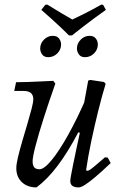

<svg xmlns="http://www.w3.org/2000/svg" viewBox="-20 -804 528 836"><path d="M139 12Q99 12 75 -11Q51 -34 51 -72Q51 -89 58.5 -120.5Q66 -152 77 -189.5Q88 -227 99 -264Q110 -301 117.5 -330Q125 -359 125 -372Q125 -408 83 -408H42L50 -446Q71 -446 100 -447Q129 -448 159 -449.5Q189 -451 212 -452L221 -440Q193 -361 170.5 -290.5Q148 -220 135 -170Q122 -120 122 -102Q122 -84 129 -75.5Q136 -67 152 -67Q172 -67 205 -107Q238 -147 277.5 -218Q317 -289 357 -381L345 -220L321 -228Q276 -142 231 -82.5Q186 -23 139 12ZM322 12Q286 12 286 -16Q286 -22 289 -39Q292 -56 298 -85.5Q304 -115 313 -157.5Q322 -200 334 -255L335 -294L364 -453L373 -456L433 -447L440 -439Q424 -387 407.5 -320.5Q391 -254 377 -187Q363 -120 355 -64L358 -60Q363 -60 369.5 -63.5Q376 -67 391.5 -80Q407 -93 437 -119L449 -118L462 -94Q421 -55 393.5 -32Q366 -9 349 1.5Q332 12 322 12ZM350 -555Q332 -555 323.5 -567Q315 -579 315 -593Q315 -615 331.5 -631.5Q348 -648 370 -648Q388 -648 397 -636.5Q406 -625 406 -610Q406 -588 389.5 -571.5Q373 -555 350 -555ZM190 -555Q172 -555 163.5 -567Q155 -579 155 -593Q155 -615 171.5 -631.5Q188 -648 210 -648Q228 -648 237 -636.5Q246 -625 246 -610Q246 -588 229.5 -571.5Q213 -555 190 -555ZM441 -761Q415 -743 389 -723.5Q363 -704 341.5 -687.5Q320 -671 307 -660.5Q294 -650 294 -650H280Q280 -650 269.5 -660.5Q259 -671 241.5 -687.5Q224 -704 202.5 -723.5Q181 -743 160 -761L177 -783L186 -784Q218 -764 247.5 -746.5Q277 -729 295 -719Q317 -729 350.5 -746Q384 -763 421 -784L429 -783Z"/></svg>

Font: Alegreya
Style: Italic
Weight: 400
Italic angle: -7°
Designer: Juan Pablo del Peral
Foundry: Huerta Tipografica
Version: Version 2.009